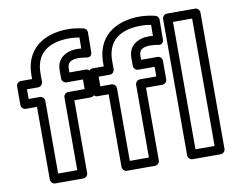

<svg xmlns="http://www.w3.org/2000/svg" viewBox="-85 -900 1293 1039"><g transform="rotate(-10 561.5 -380.0)"><path d="M380.5 -671C318.3 -671 267 -639.1 267 -574V-528C267 -512.9 281.3 -503 292 -503H382.5V-450H292C276.9 -450 267 -435.7 267 -425V-25H161.9V-425C161.9 -440.1 147.6 -450 136.9 -450H75V-503H136.9C152 -503 161.9 -517.3 161.9 -528V-574C161.9 -680 225.9 -735 350.3 -735C369.1 -735 386.6 -732.7 403.2 -729.6L402.6 -669.7C394.8 -670.3 388.3 -670.7 380.5 -671ZM379.6 -621C395.8 -620.4 411.2 -618.7 422.3 -616.5C449.5 -611 452.2 -633.8 452.3 -640.7L453.4 -749.7C453.5 -761.4 445.1 -772 433.6 -774.4C409.3 -779.7 382.1 -785 350.3 -785C207.7 -785 111.9 -710.8 111.9 -574V-553H50C39.3 -553 25 -543.1 25 -528V-425C25 -414.3 34.9 -400 50 -400H111.9V0C111.9 10.7 121.8 25 136.9 25H292C302.7 25 317 15.1 317 0V-400H407.5C418.2 -400 432.5 -409.9 432.5 -425V-528C432.5 -538.7 422.6 -553 407.5 -553H317V-574C317 -604.9 333 -620.7 379.6 -621ZM774.3 -671C712.1 -671 660.8 -639.1 660.8 -574V-528C660.8 -512.9 675.1 -503 685.8 -503H776.3V-450H685.8C670.7 -450 660.8 -435.7 660.8 -425V-25H555.7V-425C555.7 -440.1 541.4 -450 530.7 -450H468.8V-503H530.7C545.8 -503 555.7 -517.3 555.7 -528V-574C555.7 -680 619.7 -735 744.1 -735C762.9 -735 780.4 -732.7 797 -729.6L796.4 -669.7C788.6 -670.3 782.1 -670.7 774.3 -671ZM773.4 -621C789.6 -620.4 805 -618.7 816.1 -616.5C843.3 -611 846 -633.8 846.1 -640.7L847.2 -749.7C847.3 -761.4 838.9 -772 827.4 -774.4C803.1 -779.7 775.9 -785 744.1 -785C601.5 -785 505.7 -710.8 505.7 -574V-553H443.8C433.1 -553 418.8 -543.1 418.8 -528V-425C418.8 -414.3 428.7 -400 443.8 -400H505.7V0C505.7 10.7 515.6 25 530.7 25H685.8C696.5 25 710.8 15.1 710.8 0V-400H801.3C812 -400 826.3 -409.9 826.3 -425V-528C826.3 -538.7 816.4 -553 801.3 -553H710.8V-574C710.8 -604.9 726.8 -620.7 773.4 -621ZM1021.6 -25H916.5V-725H1021.6ZM1046.6 25C1057.3 25 1071.6 15.1 1071.6 0V-750C1071.6 -760.7 1061.7 -775 1046.6 -775H891.5C880.8 -775 866.5 -765.1 866.5 -750V0C866.5 10.7 876.4 25 891.5 25Z"/></g></svg>

Font: Asimov
Style: WidOu
Weight: 500
Designer: Google
Version: Version 2.000980; 2014